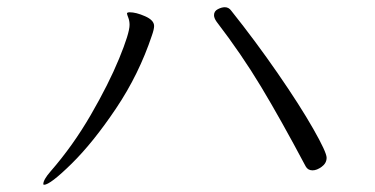

<svg xmlns="http://www.w3.org/2000/svg" viewBox="-20 -578 1040 532"><path d="M846 -106Q833 -106 827 -117Q758 -247 703.5 -337.5Q649 -428 580 -518Q573 -528 573 -536Q573 -547 583.5 -552.5Q594 -558 603 -558Q614 -558 621 -548Q688 -464 749.5 -375Q811 -286 848 -221Q885 -156 885 -141Q885 -126 871.5 -116Q858 -106 846 -106ZM120 -103Q182 -174 231.5 -259.5Q281 -345 310 -415.5Q339 -486 339 -509Q339 -520 335.5 -529Q332 -538 332 -540Q332 -542 332 -542Q334 -544 339 -544Q357 -544 382 -533Q407 -522 407 -506Q407 -497 401 -480Q365 -372 301.5 -277.5Q238 -183 178.5 -124.5Q119 -66 102 -66Q100 -66 100 -68Q100 -80 120 -103Z"/></svg>

Font: JyunsaiKaai Light
Style: Regular
Weight: 300
Designer: Fontworks Inc.
Version: Version 0.030;April 7, 2024;FontCreator 14.0.0.2901 64-bit